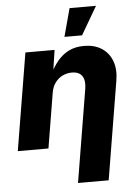

<svg xmlns="http://www.w3.org/2000/svg" viewBox="-63 -809 753 1060"><g transform="rotate(-5 314.0 -279.0)"><path d="M230 -304.7 179.7 0H9.8L99.1 -539.1H260.7L240.2 -401.4L229 -402.3Q250.5 -446.3 277.3 -478.8Q304.2 -511.2 340.3 -529.1Q376.5 -546.9 423.8 -546.9Q481.4 -546.9 521.2 -521.5Q561 -496.1 578.6 -449.7Q596.2 -403.3 585.9 -341.3L495.6 204.1H325.7L410.6 -309.1Q418.5 -355 401.9 -380.6Q385.3 -406.2 344.2 -406.2Q316.9 -406.2 292.7 -394.3Q268.6 -382.3 252 -359.9Q235.4 -337.4 230 -304.7ZM321.3 -606 363.3 -761.7H509.8L418.9 -606Z"/></g></svg>

Font: Inter 18pt ExtraBold
Style: Italic
Weight: 800
Italic angle: -9.3988°
Designer: Rasmus Andersson
Foundry: rsms
Version: Version 4.001;git-66647c0bb